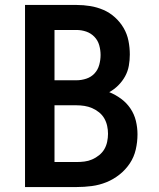

<svg xmlns="http://www.w3.org/2000/svg" viewBox="-20 -755 640 775"><path d="M81 0V-735H289Q317 -735 344.5 -730.5Q372 -726 397.5 -715Q423 -704 444 -685Q465 -666 479 -642Q493 -618 498.5 -590.5Q504 -563 504 -535Q504 -512 500 -489.5Q496 -467 485 -447Q474 -427 457.5 -410.5Q441 -394 421 -383Q446 -373 468.5 -356.5Q491 -340 506.5 -317Q522 -294 528.5 -267Q535 -240 535 -213Q535 -182 528 -151.5Q521 -121 504 -95.5Q487 -70 462.5 -50.5Q438 -31 409.5 -19.5Q381 -8 350.5 -4Q320 0 289 0ZM200 -431H289Q309 -431 328.5 -437.5Q348 -444 361.5 -458.5Q375 -473 380.5 -493Q386 -513 386 -533Q386 -553 380.5 -572.5Q375 -592 361 -606.5Q347 -621 328 -627.5Q309 -634 289 -634H200ZM200 -101H289Q305 -101 321 -103Q337 -105 352 -111.5Q367 -118 380 -128.5Q393 -139 401 -152.5Q409 -166 412.5 -182.5Q416 -199 416 -215Q416 -215 416 -215Q416 -215 416 -215Q416 -231 412.5 -247Q409 -263 401 -277Q393 -291 380 -301.5Q367 -312 352 -318.5Q337 -325 321 -327.5Q305 -330 289 -330H200Z"/></svg>

Font: Iosevka SS04 Extended
Style: Bold
Weight: 700
Width: 7
Monospace: yes
Designer: Belleve Invis
Foundry: Belleve Invis
Version: Version 19.0.0; ttfautohint (v1.8.4)